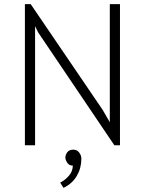

<svg xmlns="http://www.w3.org/2000/svg" viewBox="-20 -700 698 925"><path d="M100 0V-680H128L475 -170L509 -111V-680H558V0H531L163 -545L149 -574V0ZM333 21Q351 21 361.5 35Q372 49 372 64Q372 110 350 147.5Q328 185 286 205L270 180Q296 166 313 145.5Q330 125 331 98Q313 98 304 84Q295 70 295 60Q295 45 304.5 33Q314 21 333 21Z"/></svg>

Font: Palanquin Thin
Style: Regular
Weight: 250
Designer: Pria Ravichandran
Version: Version 1.001